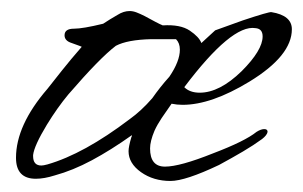

<svg xmlns="http://www.w3.org/2000/svg" viewBox="-20 -323 549 348"><path d="M289 5Q258 5 235.5 -11Q213 -27 213 -49Q213 -57 218 -74Q218 -75 219 -76V-78Q181 -51 146.5 -32.5Q112 -14 79 -5Q60 1 45 1Q9 1 9 -37Q9 -96 66 -162Q77 -176 92.5 -195.5Q108 -215 128 -238Q130 -238 110 -245Q97 -249 97 -259Q97 -271 114 -271Q130 -271 167 -280Q173 -284 179.5 -288Q186 -292 193 -296Q204 -303 215 -303Q221 -303 227.5 -300.5Q234 -298 242 -294Q253 -288 261.5 -283.5Q270 -279 275 -277Q307 -279 324 -267.5Q341 -256 345 -245L370 -268L420 -286Q468 -302 472 -301Q509 -295 509 -270Q509 -222 432 -175Q363 -133 311 -133Q306 -133 301 -133.5Q296 -134 291 -135Q281 -121 273 -109Q265 -97 260 -86Q252 -67 252 -54Q252 -21 279 -21Q306 -21 366 -45Q424 -67 445 -84Q453 -89 459 -89Q465 -89 465 -84Q464 -78 455 -71Q440 -60 420.5 -48.5Q401 -37 377 -24Q316 5 289 5ZM342 -155Q378 -155 418 -194Q456 -232 456 -257Q456 -271 443 -272Q400 -279 314 -165Q324 -155 342 -155ZM55 -23Q57 -23 59.5 -23.5Q62 -24 66 -25Q132 -44 215 -107Q236 -122 256 -145Q263 -155 270.5 -164.5Q278 -174 287 -184Q306 -212 306 -233Q306 -245 299 -252H254Q211 -251 190 -240Q161 -218 104 -152Q84 -128 65 -97Q42 -59 40 -42V-40Q40 -23 55 -23Z"/></svg>

Font: Whisper
Style: Regular
Weight: 400
Designer: Robert E. Leuschke
Foundry: Robert E. Leuschke
Version: Version 1.010; ttfautohint (v1.8.4.7-5d5b)